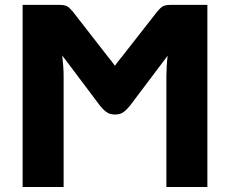

<svg xmlns="http://www.w3.org/2000/svg" viewBox="-20 -748 920 768"><path d="M809.5 -728.5V0H645.5V-443Q645.5 -460.5 646.8 -481.8Q648 -503 650.5 -525L500.5 -326Q488 -310 474.5 -300Q461 -290 441.5 -290H438.5Q419 -290 405.5 -300Q392 -310 379.5 -326L229 -526Q231.5 -503.5 233 -482.2Q234.5 -461 234.5 -443V0H70.5V-728.5H214.5Q225.5 -728.5 233 -727.5Q240.5 -726.5 246.5 -723.8Q252.5 -721 258 -715.8Q263.5 -710.5 270.5 -702.5L413 -519.5Q421 -510 427.5 -501.5Q434 -493 439.5 -485Q445.5 -493.5 452.2 -502.2Q459 -511 467.5 -521L609.5 -702.5Q616.5 -710.5 622 -715.8Q627.5 -721 633.5 -723.8Q639.5 -726.5 647 -727.5Q654.5 -728.5 665.5 -728.5Z"/></svg>

Font: Lato 2
Style: Regular
Weight: 900
Designer: Lukasz Dziedzic with Adam Twardoch and Botio Nikoltchev
Foundry: tyPoland Lukasz Dziedzic
Version: Version 2.015; 2015-08-06; http://www.latofonts.com/